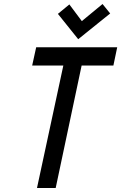

<svg xmlns="http://www.w3.org/2000/svg" viewBox="-20 -935 603 955"><path d="M528 -868 490 -915 387 -830 325 -913 268 -866 369 -740ZM386 -609H544L563 -700H160L140 -609H295L164 0H257Z"/></svg>

Font: Advent Pro SemiBold
Style: Italic
Weight: 600
Italic angle: -12°
Version: Version 3.000